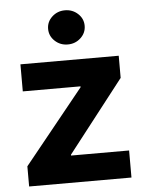

<svg xmlns="http://www.w3.org/2000/svg" viewBox="-54 -813 647 856"><g transform="rotate(-5 269.5 -384.5)"><path d="M499.5 0H41.5V-90.3L308.6 -420.9V-424.8H50.3V-545.9H490.2V-446.8L239.7 -125V-121.1H499.5ZM268.6 -615.7Q234.9 -615.7 210.9 -638.2Q187 -660.6 187 -692.4Q187 -724.1 210.9 -746.3Q234.9 -768.6 268.6 -768.6Q302.7 -768.6 326.7 -746.3Q350.6 -724.1 350.6 -692.4Q350.6 -660.6 326.7 -638.2Q302.7 -615.7 268.6 -615.7Z"/></g></svg>

Font: Inter Tight Stencil
Style: Bold
Weight: 700
Designer: Rasmus Andersson
Foundry: rsms
Version: Version 3.004;Glyphs 3.1.2 (3151)